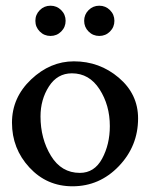

<svg xmlns="http://www.w3.org/2000/svg" viewBox="-20 -645 527 673"><path d="M119.5 -609.5Q135 -625 157 -625Q179 -625 194.5 -609.5Q210 -594 210 -572Q210 -550 194.5 -534.5Q179 -519 157 -519Q135 -519 119.5 -534.5Q104 -550 104 -572Q104 -594 119.5 -609.5ZM290.5 -609.5Q306 -625 328 -625Q350 -625 365.5 -609.5Q381 -594 381 -572Q381 -550 365.5 -534.5Q350 -519 328 -519Q306 -519 290.5 -534.5Q275 -550 275 -572Q275 -594 290.5 -609.5ZM122 -237Q122 -159 158.5 -99Q195 -39 260 -39Q311 -39 338 -89Q365 -139 365 -203Q365 -276 329 -332Q293 -388 232 -388Q181 -388 151.5 -342Q122 -296 122 -237ZM239 -430Q329 -430 396.5 -372.5Q464 -315 464 -230Q464 -133 396.5 -62.5Q329 8 234 8Q144 8 83 -58Q22 -124 22 -215Q22 -303 89 -366.5Q156 -430 239 -430Z"/></svg>

Font: EB Garamond 08
Style: Regular
Weight: 400
Version: Version 0.016 ; ttfautohint (v1.5)